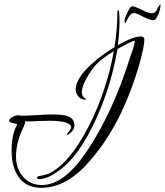

<svg xmlns="http://www.w3.org/2000/svg" viewBox="-20 -749 781 911"><path d="M176 142Q103 142 67 89Q35 42 35 -32Q35 -107 58 -151Q61 -156 61 -158Q61 -162 42 -165Q23 -169 23 -176Q23 -185 40 -194Q47 -199 53.5 -200.5Q60 -202 65 -202Q67 -202 69 -202Q71 -202 75 -201Q79 -200 82 -200Q85 -200 86 -200Q109 -200 155 -203Q202 -206 225 -206Q272 -206 294 -200Q333 -190 333 -154Q333 -128 301 -109Q297 -109 297 -111Q297 -115 308 -126Q318 -141 318 -142Q318 -176 214 -176Q206 -176 194.5 -175.5Q183 -175 168 -175Q152 -174 141 -173.5Q130 -173 122 -173Q115 -173 109 -173Q103 -173 98 -174Q99 -173 99 -168Q99 -163 93 -149Q56 -75 56 -7Q56 50 88 88Q122 129 179 129Q283 129 389 -27Q451 -118 504 -232.5Q557 -347 600 -485Q611 -514 615.5 -532Q620 -550 620 -555Q620 -556 619 -556Q608 -556 537 -516Q524 -436 500 -355.5Q476 -275 441 -196Q355 -1 248 69Q201 101 164 101Q156 101 156 94Q156 89 164 87Q172 86 183 83Q194 80 209 76Q292 38 372 -97Q401 -147 426.5 -203Q452 -259 472 -320Q488 -367 500 -413.5Q512 -460 520 -506Q468 -475 439 -446Q417 -423 393 -382Q368 -338 368 -311Q368 -293 383 -283Q388 -280 388 -278Q388 -276 383 -276Q366 -276 352 -291Q339 -307 339 -324Q339 -374 409 -440Q459 -487 523 -525Q530 -566 533.5 -608.5Q537 -651 537 -694Q537 -699 542 -701Q547 -698 547 -645Q547 -620 545 -592.5Q543 -565 539 -535Q612 -576 648 -576Q665 -576 665 -561Q665 -530 642 -447Q601 -305 543 -190.5Q485 -76 409 11Q299 142 176 142ZM575 -639Q571 -638 571 -649Q571 -661 583 -686Q597 -717 604 -718Q612 -720 623.5 -715.5Q635 -711 652 -703Q670 -693 683.5 -689Q697 -685 708 -687Q719 -690 727 -709Q739 -729 740 -729L741 -727Q742 -720 740 -709Q738 -698 732 -684Q720 -655 713 -654Q711 -653 706 -653Q698 -653 686.5 -657.5Q675 -662 660 -669Q630 -687 615 -687Q600 -687 587 -662Q581 -651 578 -645Q575 -639 575 -639Z"/></svg>

Font: Ruthie
Style: Regular
Weight: 400
Designer: Robert E. Leuschke
Foundry: Robert E. Leuschke
Version: Version 1.012